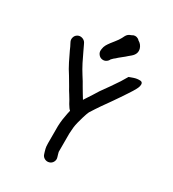

<svg xmlns="http://www.w3.org/2000/svg" viewBox="-215 -967 1031 1145"><g transform="rotate(30 301.0 -394.5)"><path d="M260 -269C258 -261.7 256.3 -254.3 255 -247C251.7 -231 249 -215.8 247 -201.5C245 -187.2 243.7 -171.3 243 -154V-104V-36C243 -27.3 243.3 -20 244 -14C244.7 -6.7 247 3.7 251 17L256 33C259.3 43.7 266 51.5 276 56.5C286 61.5 296.3 62.3 307 59C317.7 55.7 325.5 49 330.5 39C335.5 29 336.3 19 333 9L328 -8C326 -15.3 324.7 -20.3 324 -23V-36V-104V-151C324.7 -166.3 325.7 -179.8 327 -191.5C328.3 -203.2 330.7 -215.7 334 -229C337.3 -243 341 -256.3 345 -269C347.7 -277.7 350 -285 352 -291C353.3 -294.3 354.3 -297.3 355 -300C357 -306 359.3 -311.7 362 -317C376.7 -340.3 391.3 -362.7 406 -384C421.3 -406 435 -425.3 447 -442C459 -459.3 470 -475.3 480 -490C490 -504.7 499.3 -518.7 508 -532C516.7 -545.3 522.7 -554.7 526 -560C529.3 -565.3 533 -571.7 537 -579C542.3 -588.3 546 -597 548 -605C550 -614.3 549.7 -621.5 547 -626.5C544.3 -631.5 539.3 -634.2 532 -634.5C524.7 -634.8 517.5 -634.5 510.5 -633.5C503.5 -632.5 495.7 -630.5 487 -627.5C478.3 -624.5 472.3 -622.3 469 -621C465.7 -619.7 463 -618.7 461 -618C451.7 -602 442.7 -587 434 -573C425.3 -559.7 412.7 -541 396 -517C378.7 -493 364.7 -473.3 354 -458C344 -442.7 335.7 -429.3 329 -418C323 -408 318 -400.3 314 -395C309.3 -388.3 305 -381.7 301 -375C298.3 -371 296 -367.3 294 -364C288 -374 281.7 -384.3 275 -395C269 -404.3 261.7 -416.7 253 -432C243.7 -449.3 232 -468.7 218 -490C205.3 -510 193.3 -531 182 -553C170.7 -575.7 161 -595.7 153 -613C144.3 -632.3 138 -645.7 134 -653L129 -663C123.7 -672.3 115.5 -678.7 104.5 -682C93.5 -685.3 83.2 -684.3 73.5 -679C63.8 -673.7 57.5 -665.5 54.5 -654.5C51.5 -643.5 52.7 -633.3 58 -624L63 -614C66.3 -608.7 71.7 -597.3 79 -580C87.7 -561.3 98 -540 110 -516C122 -492 135.3 -469 150 -447C162.7 -426.3 173.3 -408.3 182 -393C191.3 -375.7 199.7 -361.7 207 -351C213 -341 218.7 -331.7 224 -323C229.3 -314.3 233.3 -307 236 -301C240 -294.3 244.3 -287.7 249 -281C251.7 -277 255.3 -273 260 -269ZM405 -835C402.3 -838.3 399 -841.3 395 -844C380.3 -852.7 365.7 -852 351 -842C336.3 -838 325.7 -829.3 319 -816C317 -811.3 314.3 -806 311 -800C307 -792.7 303.3 -786.7 300 -782C296.7 -777.3 291.7 -770.7 285 -762C278.3 -754 272 -746 266 -738C258 -727.3 252 -718.3 248 -711C243.3 -702.3 240.3 -693 239 -683L238 -675C236.7 -664.3 239.5 -654.5 246.5 -645.5C253.5 -636.5 262.3 -631.3 273 -630C282.3 -628.7 291 -630.5 299 -635.5C307 -640.5 312.7 -647 316 -655L320 -659L329 -668C335.7 -672.7 342.7 -678.7 350 -686C354.7 -690 361.7 -695.7 371 -703C382.3 -711.7 390.7 -718.7 396 -724C401.3 -728.7 407.3 -733.7 414 -739C434.7 -757 441.3 -777.3 434 -800C428.7 -815.3 419.3 -827 406 -835Z"/></g></svg>

Font: Ruji's Handwriting Font v.2.0
Style: Medium
Weight: 500
Version: Version 2.0